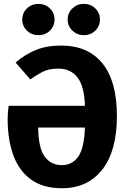

<svg xmlns="http://www.w3.org/2000/svg" viewBox="-20 -967 655 1004"><path d="M20 -345.6Q20 -363.1 21.5 -380.8Q23.1 -398.5 25.1 -413.8H424.1Q421 -515.4 385.4 -561.8Q349.7 -608.2 284.6 -608.2Q234.9 -608.2 201.8 -590.8Q168.7 -573.3 138.5 -551.8L61.5 -640Q110.3 -682.1 166.9 -705.4Q223.6 -728.7 299.5 -728.7Q440 -728.7 515.6 -635.6Q591.3 -542.6 591.3 -360Q591.3 -177.9 514.9 -80.3Q438.5 17.4 303.6 17.4Q207.2 17.4 144.4 -26.7Q81.5 -70.8 50.8 -152.3Q20 -233.8 20 -345.6ZM303.6 -103.6Q358.5 -103.6 389.5 -148.5Q420.5 -193.3 424.1 -300H179.5Q181 -192.3 213.8 -147.9Q246.7 -103.6 303.6 -103.6ZM181 -783.1Q145.6 -783.1 121 -806.7Q96.4 -830.3 96.4 -865.1Q96.4 -899.5 121 -923.1Q145.6 -946.7 181 -946.7Q216.9 -946.7 241 -923.1Q265.1 -899.5 265.1 -865.1Q265.1 -830.3 241 -806.7Q216.9 -783.1 181 -783.1ZM417.9 -783.1Q383.6 -783.1 358.7 -806.7Q333.8 -830.3 333.8 -865.1Q333.8 -899.5 358.7 -923.1Q383.6 -946.7 417.9 -946.7Q453.8 -946.7 478.2 -923.1Q502.6 -899.5 502.6 -865.1Q502.6 -830.3 478.2 -806.7Q453.8 -783.1 417.9 -783.1Z"/></svg>

Font: FiraCode Nerd Font Mono
Style: Bold
Weight: 700
Monospace: yes
Designer: Carrois Corporate, Edenspiekermann AG, Nikita Prokopov
Foundry: Carrois Corporate, Edenspiekermann AG, Nikita Prokopov
Version: Version 6.002;Nerd Fonts 3.3.0